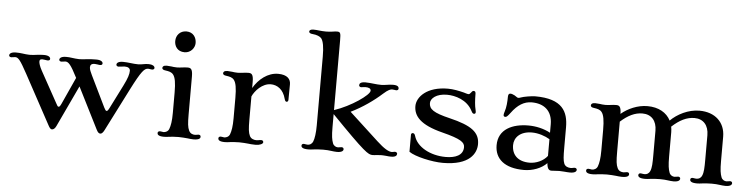

<svg xmlns="http://www.w3.org/2000/svg" viewBox="-51 -1074 5183 1331"><g transform="rotate(5 2540.5 -408.0)"><path d="M311.5 -9.8C320.8 8.3 328.6 16.6 337.4 16.6C348.1 16.6 358.4 8.3 366.7 -9.3L502 -296.9L646.5 -9.8C656.7 10.7 664.1 16.6 674.8 16.6C683.6 16.6 693.4 6.3 701.2 -9.3L851.1 -304.7C919.9 -439.9 939.9 -460.4 965.8 -460.4C971.2 -460.4 975.6 -459.5 980.5 -458.5C984.4 -457.5 988.3 -457 993.2 -457C1002.4 -457 1008.8 -462.4 1008.8 -469.2C1008.8 -483.4 991.2 -492.7 967.3 -492.7C951.7 -492.7 943.4 -491.7 931.2 -489.3C918.5 -486.8 906.2 -484.9 893.1 -484.9C875.5 -484.9 858.4 -486.8 841.3 -488.8C824.2 -490.7 806.6 -492.7 788.1 -492.7C757.3 -492.7 743.7 -482.4 743.7 -469.2C743.7 -462.4 751 -457 759.3 -457C766.6 -457 773.4 -458 780.3 -459C788.1 -460 795.9 -461.4 803.7 -461.4C825.7 -461.4 840.3 -452.6 840.3 -435.1C840.3 -412.1 832 -383.3 804.7 -329.1L722.7 -166C713.4 -147.5 708.5 -144 704.1 -144C698.2 -144 693.8 -149.9 686 -165.5L580.6 -382.3C571.8 -400.4 562.5 -420.9 562.5 -434.6C562.5 -451.2 569.8 -461.4 594.2 -461.4C600.6 -461.4 606.4 -460.4 612.3 -459.5C619.1 -458.5 625.5 -457 631.8 -457C642.1 -457 647.5 -462.4 647.5 -469.2C647.5 -480 636.2 -492.7 602.1 -492.7C578.1 -492.7 560.5 -491.7 536.6 -489.3C514.2 -486.8 502.4 -484.9 482.9 -484.9C464.8 -484.9 449.2 -487.8 432.1 -489.7C417 -491.7 408.7 -492.7 391.6 -492.7C360.8 -492.7 346.2 -481.9 346.2 -469.2C346.2 -462.4 353 -457 361.8 -457C366.7 -457 371.1 -457.5 375 -458.5C379.9 -459.5 384.3 -460.4 389.2 -460.4C411.1 -460.4 427.7 -443.8 473.6 -353.5L388.2 -166C379.4 -147 375 -144 369.6 -144C363.3 -144 360.8 -149.4 352.1 -165.5L232.4 -382.3C215.8 -412.1 210 -434.1 210 -444.3C210 -455.6 213.4 -461.4 230 -461.4C236.3 -461.4 241.7 -460.4 247.6 -459.5C254.4 -458.5 260.7 -457 267.1 -457C278.3 -457 282.7 -462.4 282.7 -469.2C282.7 -480 272.5 -492.7 237.3 -492.7C220.7 -492.7 204.6 -491.2 189 -489.3C171.4 -486.8 154.8 -484.9 137.7 -484.9C119.6 -484.9 104.5 -487.8 87.4 -489.7C71.8 -491.7 59.6 -492.7 42.5 -492.7C11.7 -492.7 -2.4 -481.9 -2.4 -469.2C-2.4 -462.4 3.9 -457 13.2 -457C17.6 -457 21.5 -457.5 25.9 -458.5C30.8 -459.5 35.6 -460.4 40.5 -460.4C62.5 -460.4 76.7 -442.4 126 -352.1Z M1206.5 -596.2C1249.5 -596.2 1277.8 -632.3 1277.8 -666.5C1277.8 -704.6 1255.4 -741.2 1207.5 -741.2C1164.6 -741.2 1135.7 -709.5 1135.7 -668C1135.7 -633.3 1156.2 -596.2 1206.5 -596.2ZM1069.3 -22C1069.3 -12.2 1076.7 0 1115.7 0C1129.4 0 1140.1 -1.5 1153.3 -3.4C1163.1 -4.9 1196.3 -7.3 1216.3 -7.3C1235.8 -7.3 1265.1 -4.9 1280.3 -3.4C1292 -2.4 1301.3 0 1320.3 0C1359.9 0 1368.7 -10.7 1368.7 -22C1368.7 -31.2 1362.8 -35.6 1353 -35.6C1348.6 -35.6 1344.2 -34.7 1340.3 -33.7C1336.4 -32.7 1333 -32.2 1329.1 -32.2C1311 -32.2 1294.9 -39.1 1286.1 -57.6C1275.4 -80.1 1272.5 -106.4 1272.5 -169.9V-433.1C1272.5 -488.3 1257.8 -492.7 1236.3 -492.7C1223.1 -492.7 1210.9 -491.2 1199.2 -489.7C1187 -488.3 1175.3 -486.8 1163.1 -486.8C1143.6 -486.8 1136.7 -488.8 1125 -490.2C1113.8 -491.7 1099.6 -492.7 1092.3 -492.7C1068.8 -492.7 1063 -482.9 1063 -475.1C1063 -463.4 1075.2 -460.4 1085.9 -459C1109.4 -455.6 1128.4 -452.1 1141.1 -435.5C1155.8 -416.5 1162.6 -380.4 1162.6 -312V-169.9C1162.6 -113.3 1156.7 -80.6 1147.9 -57.6C1141.1 -39.6 1123.5 -32.2 1109.4 -32.2C1105.5 -32.2 1101.1 -33.2 1096.7 -34.2C1092.8 -35.2 1088.9 -35.6 1085.4 -35.6C1076.2 -35.6 1069.3 -31.2 1069.3 -22Z M1492.2 -22C1492.2 -12.2 1499.5 0 1538.6 0C1552.2 0 1563 -1.5 1576.2 -3.4C1585.9 -4.9 1619.1 -7.3 1639.2 -7.3C1658.7 -7.3 1688 -4.9 1703.1 -3.4C1714.8 -2.4 1724.1 0 1753.4 0C1782.7 0 1804.7 -10.7 1804.7 -22C1804.7 -31.2 1798.8 -36.1 1789.1 -36.1C1782.7 -36.1 1777.8 -35.2 1772.9 -34.2C1767.6 -33.2 1762.2 -32.2 1755.9 -32.2C1737.8 -32.2 1717.8 -39.1 1709 -57.6C1698.2 -80.1 1695.3 -106.4 1695.3 -169.9V-331.5C1712.9 -371.6 1763.2 -427.2 1822.3 -427.2C1865.7 -427.2 1909.7 -400.9 1926.8 -334C1930.7 -319.3 1936 -315.9 1941.9 -315.9C1947.8 -315.9 1953.1 -321.8 1953.1 -330.1L1954.1 -438.5C1954.6 -474.1 1930.7 -503.9 1866.7 -503.9C1794.4 -503.9 1732.4 -453.1 1695.3 -390.1V-433.1C1695.3 -488.3 1680.7 -492.7 1659.2 -492.7C1646 -492.7 1633.8 -491.2 1622.1 -489.7C1609.9 -488.3 1598.1 -486.8 1585.9 -486.8C1566.4 -486.8 1559.6 -488.8 1547.9 -490.2C1536.6 -491.7 1522.5 -492.7 1515.1 -492.7C1491.7 -492.7 1485.8 -482.9 1485.8 -475.1C1485.8 -463.4 1498 -460.4 1508.8 -459C1532.2 -455.6 1551.3 -452.1 1564 -435.5C1578.6 -416.5 1585.4 -380.4 1585.4 -312V-169.9C1585.4 -113.3 1579.6 -80.6 1570.8 -57.6C1564 -39.6 1546.4 -32.2 1532.2 -32.2C1528.3 -32.2 1523.9 -33.2 1519.5 -34.2C1515.6 -35.2 1511.7 -35.6 1508.3 -35.6C1499 -35.6 1492.2 -31.2 1492.2 -22Z M2070.8 -22C2070.8 -12.2 2078.1 0 2119.6 0C2131.3 0 2142.1 -1 2159.7 -3.4C2175.3 -5.4 2204.1 -7.3 2223.1 -7.3C2244.6 -7.3 2264.6 -5.9 2280.8 -3.4C2290.5 -2 2307.1 0 2319.3 0C2354.5 0 2363.8 -12.2 2363.8 -22.5C2363.8 -30.8 2357.4 -35.6 2348.6 -35.6C2344.7 -35.6 2339.8 -34.7 2335.4 -33.7C2331.1 -32.7 2327.1 -32.2 2323.2 -32.2C2309.6 -32.2 2293.5 -40 2287.1 -57.6C2278.3 -81.1 2273.9 -106.4 2273.9 -169.9V-259.3C2513.2 -12.7 2537.1 0 2566.9 0C2576.7 0 2585.9 -1 2595.7 -2.4C2604.5 -3.4 2616.2 -4.4 2626.5 -4.4C2633.8 -4.4 2648.4 -3.9 2662.6 -2.4C2676.8 -0.5 2686 0 2696.8 0C2728.5 0 2736.3 -12.2 2736.3 -23.4C2736.3 -30.3 2729.5 -36.1 2720.2 -36.1C2715.8 -36.1 2712.9 -35.2 2709.5 -34.2C2706.1 -33.2 2702.6 -32.7 2698.7 -32.7C2676.3 -32.7 2644.5 -50.3 2592.3 -98.6L2389.6 -285.6C2469.2 -324.2 2545.9 -378.4 2602.5 -429.7C2637.2 -460.9 2652.3 -464.8 2664.1 -464.8C2668.9 -464.8 2673.3 -464.4 2677.7 -463.4C2682.6 -462.4 2687 -461.4 2691.4 -461.4C2700.7 -461.4 2707 -467.3 2707 -474.1C2707 -484.9 2702.1 -497.6 2666.5 -497.6C2651.9 -497.6 2637.7 -495.6 2624.5 -493.7C2611.3 -491.7 2598.6 -489.7 2585.4 -489.7C2567.4 -489.7 2550.3 -491.2 2533.2 -493.2C2513.7 -495.1 2494.1 -497.6 2474.6 -497.6C2439 -497.6 2432.6 -484.9 2432.6 -474.1C2432.6 -467.3 2439 -461.4 2447.8 -461.4C2452.6 -461.4 2457.5 -462.4 2461.9 -463.4C2467.3 -464.4 2471.7 -464.8 2476.6 -464.8C2500 -464.8 2515.1 -459 2515.1 -442.9C2515.1 -413.1 2389.6 -325.2 2273.9 -287.1V-771.5C2273.9 -826.2 2270.5 -831.5 2245.6 -831.5C2236.8 -831.5 2227.1 -829.6 2216.3 -828.1C2203.1 -826.2 2188 -824.7 2171.4 -824.7C2154.3 -824.7 2136.2 -826.2 2124 -827.6C2110.4 -829.1 2097.2 -830.6 2083.5 -830.6C2064 -830.6 2055.2 -823.2 2055.2 -815.4C2055.2 -803.7 2067.9 -800.3 2080.6 -799.3C2110.4 -796.9 2131.8 -787.1 2141.6 -775.9C2156.7 -757.3 2164.1 -715.8 2164.1 -649.4V-169.9C2164.1 -120.1 2158.2 -77.6 2149.4 -57.6C2140.6 -38.1 2126 -32.2 2112.3 -32.2C2107.9 -32.2 2103 -32.7 2099.1 -33.7C2095.7 -34.2 2090.8 -35.6 2086.9 -35.6C2077.1 -35.6 2070.8 -31.2 2070.8 -22Z M2820.3 -44.9C2861.8 -15.1 2981 11.7 3056.6 11.7C3244.1 11.7 3289.1 -75.7 3289.1 -138.7C3289.1 -221.2 3231 -264.2 3078.1 -300.8C2963.4 -328.1 2932.1 -351.6 2932.1 -394C2932.1 -426.3 2971.7 -461.4 3045.4 -461.4C3102.5 -461.4 3186 -438.5 3223.6 -364.7C3231 -350.1 3235.4 -346.2 3243.2 -346.2C3248 -346.2 3253.9 -349.1 3253.9 -356.9C3253.9 -360.4 3253.4 -368.7 3250.5 -378.9C3245.1 -398.4 3241.2 -439 3241.2 -485.8C3241.2 -498.5 3235.8 -503.9 3227.5 -503.9C3219.2 -503.9 3214.8 -497.6 3210 -491.2C3205.1 -484.9 3199.7 -478.5 3193.4 -478.5C3184.6 -478.5 3165.5 -485.4 3160.2 -486.8C3125.5 -495.6 3085.4 -503.9 3047.9 -503.9C2901.9 -503.9 2833.5 -427.2 2833.5 -364.3C2833.5 -295.9 2878.9 -237.3 3036.1 -197.8C3166 -165 3194.3 -143.1 3194.3 -109.4C3194.3 -52.7 3140.6 -30.8 3073.2 -30.8C2965.3 -30.8 2871.1 -83 2849.6 -157.7C2845.7 -170.9 2840.3 -175.8 2831.5 -175.8C2825.7 -175.8 2820.3 -170.4 2820.3 -164.1Z M3418 -143.1C3418 -48.8 3485.4 11.7 3621.6 11.7C3681.6 11.7 3743.2 -11.7 3779.8 -49.8C3782.7 -10.3 3794.9 0 3811.5 0C3821.8 0 3831.5 -0.5 3840.3 -1.5C3848.6 -2 3857.9 -2.9 3866.2 -2.9C3878.4 -2.9 3890.6 -2 3901.9 -1C3915 0 3927.7 1.5 3940.9 1.5C3976.6 1.5 3986.3 -10.3 3986.3 -21.5C3986.3 -28.3 3980 -34.2 3970.7 -34.2C3965.8 -34.2 3961.4 -32.7 3957 -31.7C3952.1 -30.8 3947.8 -30.3 3943.4 -30.3C3925.8 -30.3 3904.8 -37.1 3897 -56.2C3888.2 -78.1 3886.7 -105 3886.7 -168.5V-308.1C3886.7 -416 3846.2 -503.9 3655.3 -503.9C3630.4 -503.9 3574.2 -494.1 3558.6 -487.8C3549.8 -484.4 3544.4 -482.9 3538.1 -482.9C3531.7 -482.9 3522 -492.7 3512.7 -497.6C3501 -503.4 3491.7 -507.3 3482.4 -507.3C3476.1 -507.3 3466.8 -503.9 3466.8 -485.8C3466.8 -448.2 3463.4 -409.7 3453.6 -380.4C3450.2 -370.6 3448.2 -362.8 3448.2 -355.5C3448.2 -349.6 3451.7 -343.8 3460 -343.8C3468.3 -343.8 3474.1 -346.7 3494.6 -374C3537.1 -432.1 3582 -460 3635.3 -460C3719.7 -460 3779.3 -415 3779.3 -319.8V-261.2C3733.4 -286.1 3678.7 -298.3 3626.5 -298.3C3516.6 -298.3 3418 -255.4 3418 -143.1ZM3531.7 -153.8C3531.7 -205.6 3572.3 -252 3655.3 -252C3699.2 -252 3747.6 -235.8 3779.3 -216.3V-100.1C3751 -63 3700.7 -42 3655.8 -42C3574.7 -42 3531.7 -85.9 3531.7 -153.8Z M4051.3 -22C4051.3 -12.2 4058.6 0 4097.7 0C4111.3 0 4122.1 -1.5 4135.3 -3.4C4145 -4.9 4178.2 -7.3 4198.2 -7.3C4217.8 -7.3 4247.1 -4.9 4262.2 -3.4C4273.9 -2.4 4283.2 0 4302.2 0C4341.8 0 4350.6 -10.7 4350.6 -22C4350.6 -31.2 4344.7 -35.6 4335 -35.6C4330.6 -35.6 4326.2 -34.7 4322.3 -33.7C4318.4 -32.7 4314.9 -32.2 4311 -32.2C4293 -32.2 4276.9 -39.1 4268.1 -57.6C4257.3 -80.1 4254.4 -106.4 4254.4 -169.9V-379.9C4305.7 -426.3 4354.5 -450.2 4406.2 -450.2C4468.8 -450.2 4506.3 -408.2 4506.3 -338.9V-169.9C4506.3 -113.3 4505.4 -80.6 4495.1 -57.6C4486.3 -38.1 4472.2 -32.2 4456.1 -32.2C4451.7 -32.2 4446.8 -32.7 4442.9 -33.7C4439.5 -34.2 4434.6 -35.6 4430.7 -35.6C4420.9 -35.6 4414.6 -31.2 4414.6 -22C4414.6 -12.2 4421.9 0 4463.4 0C4475.1 0 4484.4 -1 4502 -3.4C4517.6 -5.4 4546.4 -7.3 4565.4 -7.3C4586.9 -7.3 4606.9 -5.9 4623 -3.4C4632.8 -2 4649.4 0 4661.6 0C4696.8 0 4706.1 -12.2 4706.1 -22.5C4706.1 -30.8 4699.7 -35.6 4690.9 -35.6C4687 -35.6 4682.1 -34.7 4677.7 -33.7C4673.3 -32.7 4669.4 -32.2 4665.5 -32.2C4651.9 -32.2 4635.7 -40 4629.4 -57.6C4620.6 -81.1 4616.2 -106.4 4616.2 -169.9V-338.4C4616.2 -351.6 4614.7 -364.3 4612.3 -376.5C4665.5 -425.3 4714.8 -450.2 4768.6 -450.2C4830.1 -450.2 4867.7 -408.2 4867.7 -338.9V-169.9C4867.7 -113.3 4866.7 -80.6 4856.4 -57.6C4847.7 -38.1 4833.5 -32.2 4817.4 -32.2C4813 -32.2 4808.1 -32.7 4804.2 -33.7C4800.8 -34.2 4795.9 -35.6 4792 -35.6C4782.2 -35.6 4775.9 -31.2 4775.9 -22C4775.9 -12.2 4783.2 0 4824.7 0C4836.4 0 4845.7 -1 4863.3 -3.4C4878.9 -5.4 4907.7 -7.3 4926.8 -7.3C4948.2 -7.3 4968.3 -5.9 4984.4 -3.4C4994.1 -2 5010.7 0 5022.9 0C5058.1 0 5067.4 -12.2 5067.4 -22.5C5067.4 -30.8 5061 -35.6 5052.2 -35.6C5048.3 -35.6 5043.5 -34.7 5039.1 -33.7C5034.7 -32.7 5030.8 -32.2 5026.9 -32.2C5013.2 -32.2 4997.1 -40 4990.7 -57.6C4981.9 -81.1 4977.5 -106.4 4977.5 -169.9V-338.4C4977.5 -437.5 4908.2 -503.9 4798.8 -503.9C4720.7 -503.9 4645 -464.4 4598.1 -417.5C4570.8 -471.2 4513.7 -503.9 4437 -503.9C4368.2 -503.9 4301.3 -473.6 4254.4 -434.1C4253.9 -488.3 4239.3 -492.7 4218.3 -492.7C4205.1 -492.7 4192.9 -491.2 4181.2 -489.7C4168.9 -488.3 4157.2 -486.8 4145 -486.8C4125.5 -486.8 4118.7 -488.8 4106.9 -490.2C4095.7 -491.7 4081.5 -492.7 4074.2 -492.7C4050.8 -492.7 4044.9 -482.9 4044.9 -475.1C4044.9 -463.4 4057.1 -460.4 4067.9 -459C4091.3 -455.6 4110.4 -452.1 4123 -435.5C4137.7 -416.5 4144.5 -380.4 4144.5 -312V-169.9C4144.5 -113.3 4138.7 -80.6 4129.9 -57.6C4123 -39.6 4105.5 -32.2 4091.3 -32.2C4087.4 -32.2 4083 -33.2 4078.6 -34.2C4074.7 -35.2 4070.8 -35.6 4067.4 -35.6C4058.1 -35.6 4051.3 -31.2 4051.3 -22Z"/></g></svg>

Font: Stoke
Style: Light
Weight: 300
Designer: Nicole Fally
Foundry: Nicole Fally
Version: Version 1.001